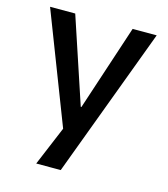

<svg xmlns="http://www.w3.org/2000/svg" viewBox="-103 -579 733 840"><g transform="rotate(15 263.0 -159.0)"><path d="M139 180 232 -42V51L20 -498H134L263 -110H266L394 -498H503L250 180Z"/></g></svg>

Font: Nunito Sans 7pt SemiCondensed SemiBold
Style: Regular
Weight: 600
Width: 4
Designer: Vernon Adams
Foundry: Vernon Adams
Version: Version 3.101;gftools[0.9.27]